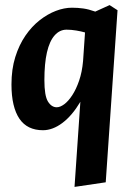

<svg xmlns="http://www.w3.org/2000/svg" viewBox="-20 -495 516 750"><path d="M271.1 235.1 293.9 -97.4Q261.9 -43.5 223.9 -14.9Q185.9 13.7 147.7 13.7Q117.3 13.7 94.2 2.5Q71.1 -8.8 55.9 -31.2Q40.6 -53.7 32.7 -87.2Q24.8 -120.7 24.8 -165.3Q24.8 -224.3 39.6 -271.9Q54.5 -319.6 79.2 -355.6Q104 -391.7 135 -416Q166.1 -440.3 198.5 -452.6Q230.9 -464.9 261 -464.9Q283.7 -464.9 305.1 -461.9Q326.5 -458.9 352.1 -449.7L408.1 -475.1L439.1 -455.1L393 217.1ZM201.6 -76Q215 -76 231.1 -87.9Q247.1 -99.8 262.3 -123.1Q277.5 -146.3 289 -179.8Q300.6 -213.2 304.5 -256.8L312.1 -368.2Q297.6 -372.5 277.8 -375.8Q258.1 -379.1 240 -379.1Q213.1 -379.1 193.3 -356.7Q173.5 -334.4 163.4 -290.6Q153.4 -246.9 153.4 -182.1Q153.4 -121.2 167.2 -98.6Q181.1 -76 201.6 -76Z"/></svg>

Font: Ancizar Sans Thin
Style: Italic
Weight: 100
Italic angle: -4°
Designer: Cesar Puertas, Viviana Monsalve, Julian Moncada, Julian Prieto, Jose Castro, Mariel Hernandez, Felipe Aragon, Sara Alarc
Version: Version 8.100